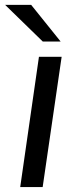

<svg xmlns="http://www.w3.org/2000/svg" viewBox="-42 -754 308 774"><path d="M115 -525H206.5L130 0H39.5ZM202.5 -586.5H130.5L-21.5 -734.5H83.5Z"/></svg>

Font: 1883 Sans
Style: Italic
Weight: 400
Italic angle: -8°
Designer: 1883 Sans project is a fork of Public Sans.
Version: Version 1.009